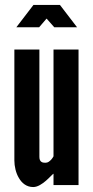

<svg xmlns="http://www.w3.org/2000/svg" viewBox="-20 -747 377 775"><path d="M222 -727 291 -637H199L168 -672L138 -637H46L115 -727ZM196 -547H297V0H196V-46C194 -45 190 -41 185 -36C173 -24 159 -10 141 0C132 5 123 8 114 8C87 8 68 -8 56 -29C44 -49 38 -76 38 -99V-547H139V-114C139 -93 151 -90 163 -90C174 -90 180 -96 187 -103C190 -106 193 -111 196 -116Z"/></svg>

Font: League Gothic
Style: Regular
Weight: 400
Designer: The League of Moveable Type
Version: Version 1.560;PS 001.560;hotconv 1.0.56;makeotf.lib2.0.21325